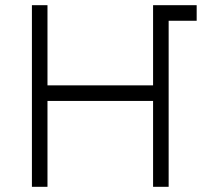

<svg xmlns="http://www.w3.org/2000/svg" viewBox="-20 -720 787 740"><path d="M103 0H163V-331H570V0H630V-700H570V-391H163V-700H103ZM630 -640H738V-700H630Z"/></svg>

Font: Unageo Variable
Style: Regular
Weight: 300
Designer: Richard Sepsi
Foundry: Richard Sepsi
Version: Version 2.200